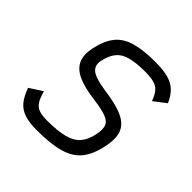

<svg xmlns="http://www.w3.org/2000/svg" viewBox="-169 -778 938 938"><g transform="rotate(45 300.0 -309.0)"><path d="M213 14Q161 14 127.5 2.8Q94 -8.5 73 -34.2Q52 -60 37 -102.5L103.5 -145.5Q113.5 -109.5 125.8 -89.8Q138 -70 159.2 -62.5Q180.5 -55 215 -55Q289 -55 333.2 -66.8Q377.5 -78.5 400.5 -105.5Q423.5 -132.5 433 -178Q441 -217 432.8 -238.5Q424.5 -260 394.2 -271.2Q364 -282.5 306 -290Q229.5 -299.5 185.8 -320.2Q142 -341 127.5 -375.8Q113 -410.5 123.5 -460.5Q137.5 -525.5 166.5 -562.8Q195.5 -600 248.8 -616Q302 -632 387 -632Q441.5 -632 476.8 -622.5Q512 -613 534.8 -591Q557.5 -569 573.5 -532.5L511 -484.5Q499.5 -516.5 485.2 -533.2Q471 -550 447.5 -556.5Q424 -563 385 -563Q322 -563 283.8 -552.2Q245.5 -541.5 225.5 -516.5Q205.5 -491.5 196 -448.5Q188 -410.5 212.8 -390.5Q237.5 -370.5 311 -359.5Q396.5 -348.5 443.2 -327Q490 -305.5 504.5 -267.5Q519 -229.5 505 -166Q491 -98.5 459 -59Q427 -19.5 368 -2.8Q309 14 213 14Z"/></g></svg>

Font: Victor Mono Thin
Style: Italic
Weight: 100
Italic angle: -12°
Monospace: yes
Designer: Rune Bjørnerås
Version: Version 1.561;gftools[0.9.30]